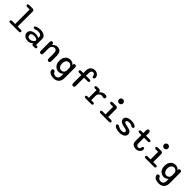

<svg xmlns="http://www.w3.org/2000/svg" viewBox="607 -3062 5595 5595"><g transform="rotate(45 3404.5 -264.0)"><path d="M139.5 0Q109 0 93.8 -10.8Q78.5 -21.5 78.5 -41Q78.5 -61 93.8 -71.5Q109 -82 139.5 -82H254.5V-680H165.5Q133 -680 116 -690.8Q99 -701.5 99 -721Q99 -740.5 116 -751.2Q133 -762 165.5 -762H292Q324.5 -762 341.8 -745Q359 -728 359 -695.5V-82H479Q510 -82 525 -71.5Q540 -61 540 -41Q540 -21.5 525 -10.8Q510 0 479 0Z M1078.5 2.5Q1048.5 2.5 1036.5 -9.8Q1024.5 -22 1021 -43.5L1018.5 -59.5Q1011 -46.5 991 -30Q971 -13.5 939.8 -1.5Q908.5 10.5 866 10.5Q810.5 10.5 766.5 -8.2Q722.5 -27 697 -62.8Q671.5 -98.5 671.5 -149Q671.5 -199 700 -233.2Q728.5 -267.5 776.8 -285.2Q825 -303 884.5 -303Q916.5 -303 943.5 -296.8Q970.5 -290.5 989.8 -282.2Q1009 -274 1017 -268.5V-328Q1017 -347 1006.2 -361.5Q995.5 -376 977.8 -385.8Q960 -395.5 937.8 -400.2Q915.5 -405 892.5 -405Q861 -405 831.8 -398.8Q802.5 -392.5 781 -384Q772.5 -380.5 764.5 -379.5Q756.5 -378.5 750.5 -378.5Q730.5 -378.5 717 -388Q703.5 -397.5 703.5 -416Q703.5 -432.5 716 -442.2Q728.5 -452 745.5 -459.5Q771.5 -471 813 -479.2Q854.5 -487.5 904.5 -487.5Q945 -487.5 983.2 -478.2Q1021.5 -469 1052.2 -450.8Q1083 -432.5 1101 -405.2Q1119 -378 1119 -342V-79.5H1154Q1175.5 -79.5 1186.5 -69.2Q1197.5 -59 1197.5 -40Q1197.5 -21.5 1184.5 -9.5Q1171.5 2.5 1137.5 2.5ZM1017 -191Q1008.5 -199.5 989.2 -209Q970 -218.5 944.8 -225Q919.5 -231.5 893 -231.5Q841 -231.5 807.5 -213Q774 -194.5 774 -151.5Q774 -121 787.5 -102Q801 -83 825.5 -74.5Q850 -66 882.5 -66Q913.5 -66 941.2 -80Q969 -94 989.2 -112.8Q1009.5 -131.5 1017 -146.5Z M1713 5Q1657 5 1657 -62V-261.5Q1657 -333 1635.2 -368.2Q1613.5 -403.5 1563.5 -403.5Q1540 -403.5 1518.8 -393Q1497.5 -382.5 1481.2 -364.8Q1465 -347 1455.5 -324.2Q1446 -301.5 1446 -277.5V-62Q1446 5 1390 5Q1335 5 1335 -62V-418.5Q1335 -485 1390 -485Q1435.5 -485 1443.5 -439V-403Q1468 -439 1508 -463Q1548 -487 1599.5 -487Q1651.5 -487 1689.5 -466Q1727.5 -445 1747.8 -398.8Q1768 -352.5 1768 -277.5V-62Q1768 -29.5 1753.8 -12.2Q1739.5 5 1713 5Z M2160 248Q2120 248 2082.2 239Q2044.5 230 2014.2 213Q1984 196 1966.2 170.5Q1948.5 145 1948.5 111.5Q1948.5 86.5 1963 74.2Q1977.5 62 2001 62Q2023.5 62 2035.5 73.8Q2047.5 85.5 2055 98.5Q2065 132.5 2093.8 148.5Q2122.5 164.5 2163 164.5Q2193 164.5 2218.8 152.2Q2244.5 140 2260.2 112Q2276 84 2276 37V-56Q2252 -25.5 2214.5 -7.5Q2177 10.5 2132 10.5Q2076.5 10.5 2028 -17.5Q1979.5 -45.5 1949.8 -101.2Q1920 -157 1920 -239Q1920 -321.5 1949.8 -376.5Q1979.5 -431.5 2028 -459Q2076.5 -486.5 2132 -486.5Q2179.5 -486.5 2218 -467.2Q2256.5 -448 2280 -414L2280.5 -445Q2291.5 -483.5 2331.5 -483.5Q2387 -483.5 2387 -418V11.5Q2387 77.5 2368 123Q2349 168.5 2317 196Q2285 223.5 2244.2 235.8Q2203.5 248 2160 248ZM2159.5 -74.5Q2187.5 -74.5 2213 -87.2Q2238.5 -100 2255.5 -122.8Q2272.5 -145.5 2276 -174V-295.5Q2273.5 -325 2256.5 -349Q2239.5 -373 2213.8 -387.5Q2188 -402 2159.5 -402Q2125.5 -402 2096.8 -384.2Q2068 -366.5 2050.5 -330.5Q2033 -294.5 2033 -239Q2033 -185 2050.5 -148.2Q2068 -111.5 2096.8 -93Q2125.5 -74.5 2159.5 -74.5Z M2592 -394.5Q2530 -394.5 2530 -435.5Q2530 -476 2592 -476H2670V-569Q2670 -626.5 2685.8 -666Q2701.5 -705.5 2728 -729.8Q2754.5 -754 2787.8 -764.8Q2821 -775.5 2855 -775.5Q2903 -775.5 2940.2 -756.5Q2977.5 -737.5 2998.8 -704Q3020 -670.5 3020 -626Q3020 -602.5 3008.5 -589.2Q2997 -576 2974.5 -576Q2950 -576 2941 -588.8Q2932 -601.5 2930.5 -615Q2928.5 -653.5 2909 -674.8Q2889.5 -696 2857.5 -696Q2836 -696 2818.8 -682.8Q2801.5 -669.5 2791.2 -640.2Q2781 -611 2781 -562V-476H2919.5Q2950.5 -476 2966 -465.5Q2981.5 -455 2981.5 -435.5Q2981.5 -415.5 2966 -405Q2950.5 -394.5 2919.5 -394.5H2781V-58.5Q2781 8 2726 8Q2670 8 2670 -58.5V-394.5Z M3392.5 -79.5H3470Q3497.5 -79.5 3510 -68.5Q3522.5 -57.5 3522.5 -40Q3522.5 -22.5 3509.8 -11.2Q3497 0 3470 0H3240.5Q3211.5 0 3198.5 -11.2Q3185.5 -22.5 3185.5 -40Q3185.5 -57.5 3197.8 -68.5Q3210 -79.5 3234 -79.5H3293.5V-396.5H3234.5Q3209.5 -396.5 3196.5 -407.5Q3183.5 -418.5 3183.5 -436.5Q3183.5 -455.5 3200.5 -465.8Q3217.5 -476 3250 -476H3316.5Q3340 -476 3357.5 -464.8Q3375 -453.5 3383.5 -433L3385.5 -397Q3416.5 -437.5 3463.8 -462.5Q3511 -487.5 3561 -487.5Q3594 -487.5 3619.8 -475.5Q3645.5 -463.5 3645.5 -433.5Q3645.5 -407 3631.2 -393Q3617 -379 3593 -379Q3579.5 -379 3569.5 -381.2Q3559.5 -383.5 3549.5 -386.5Q3540.5 -389.5 3530.8 -391Q3521 -392.5 3511.5 -392.5Q3481.5 -392.5 3454.2 -375.2Q3427 -358 3409.8 -328.5Q3392.5 -299 3392.5 -261.5Z M3865 -82H3978V-394.5H3894.5Q3862 -394.5 3845.2 -405Q3828.5 -415.5 3828.5 -435.5Q3828.5 -455 3845.2 -465.5Q3862 -476 3894.5 -476H4021.5Q4088 -476 4088 -409.5V-82H4194.5Q4225.5 -82 4240.8 -71.5Q4256 -61 4256 -41Q4256 -21.5 4240.8 -10.8Q4225.5 0 4194.5 0H3865Q3834.5 0 3819.2 -10.8Q3804 -21.5 3804 -41Q3804 -61 3819.2 -71.5Q3834.5 -82 3865 -82ZM3945.5 -670Q3945.5 -693 3956.8 -712Q3968 -731 3987.2 -742.2Q4006.5 -753.5 4029.5 -753.5Q4053 -753.5 4072 -742.2Q4091 -731 4102.2 -712Q4113.5 -693 4113.5 -670Q4113.5 -646.5 4102.2 -627.2Q4091 -608 4072 -597Q4053 -586 4029.5 -586Q4006.5 -586 3987.2 -597Q3968 -608 3956.8 -627.2Q3945.5 -646.5 3945.5 -670Z M4640.5 10.5Q4598.5 10.5 4558 3Q4517.5 -4.5 4485.2 -18Q4453 -31.5 4434 -49.5Q4415 -67.5 4415 -88.5Q4415 -108.5 4428 -119.5Q4441 -130.5 4461.5 -130.5Q4472 -130.5 4483 -126.5Q4494 -122.5 4508 -114.5Q4523.5 -104.5 4542 -94.8Q4560.5 -85 4584.5 -78.5Q4608.5 -72 4640.5 -72Q4689.5 -72 4719 -86.8Q4748.5 -101.5 4748.5 -135.5Q4748.5 -155.5 4732.2 -168Q4716 -180.5 4687.2 -188.8Q4658.5 -197 4621 -204Q4567.5 -214 4524.5 -230.8Q4481.5 -247.5 4456.8 -276.5Q4432 -305.5 4432 -352Q4432 -389 4450.2 -414.8Q4468.5 -440.5 4499 -456.5Q4529.5 -472.5 4567 -480Q4604.5 -487.5 4642.5 -487.5Q4679.5 -487.5 4714.8 -481.8Q4750 -476 4778 -464.8Q4806 -453.5 4822.8 -437Q4839.5 -420.5 4839.5 -399.5Q4839.5 -380.5 4826.8 -370.5Q4814 -360.5 4794.5 -360.5Q4782.5 -360.5 4772.5 -363.8Q4762.5 -367 4751 -373.5Q4736.5 -383.5 4711 -394.5Q4685.5 -405.5 4644 -405.5Q4627.5 -405.5 4609.8 -403.2Q4592 -401 4576.2 -394.8Q4560.5 -388.5 4551 -377.5Q4541.5 -366.5 4541.5 -349.5Q4541.5 -330 4557.2 -318Q4573 -306 4600.5 -298.2Q4628 -290.5 4663 -283.5Q4717.5 -274 4762.2 -258.5Q4807 -243 4833.5 -215Q4860 -187 4860 -140Q4860 -88.5 4829.5 -55.2Q4799 -22 4749.2 -5.8Q4699.5 10.5 4640.5 10.5Z M5071.5 -394.5Q5007 -394.5 5007 -435.5Q5007 -476 5071.5 -476H5144V-591.5Q5144 -658 5199.5 -658Q5254.5 -658 5254.5 -591.5V-476H5399Q5463.5 -476 5463.5 -435.5Q5463.5 -394.5 5399 -394.5H5254.5V-172.5Q5254.5 -135.5 5264.2 -112.8Q5274 -90 5290.8 -80Q5307.5 -70 5329 -70Q5362 -70 5381.2 -92.5Q5400.5 -115 5404 -151.5Q5408 -166.5 5417.2 -177.5Q5426.5 -188.5 5446 -188.5Q5465 -188.5 5475.8 -177.2Q5486.5 -166 5486.5 -140Q5486.5 -94.5 5463 -60.8Q5439.5 -27 5401 -8.8Q5362.5 9.5 5317 9.5Q5271 9.5 5231.5 -5Q5192 -19.5 5168 -53.5Q5144 -87.5 5144 -146V-394.5Z M5722 -82H5835V-394.5H5751.5Q5719 -394.5 5702.2 -405Q5685.5 -415.5 5685.5 -435.5Q5685.5 -455 5702.2 -465.5Q5719 -476 5751.5 -476H5878.5Q5945 -476 5945 -409.5V-82H6051.5Q6082.5 -82 6097.8 -71.5Q6113 -61 6113 -41Q6113 -21.5 6097.8 -10.8Q6082.5 0 6051.5 0H5722Q5691.5 0 5676.2 -10.8Q5661 -21.5 5661 -41Q5661 -61 5676.2 -71.5Q5691.5 -82 5722 -82ZM5802.5 -670Q5802.5 -693 5813.8 -712Q5825 -731 5844.2 -742.2Q5863.5 -753.5 5886.5 -753.5Q5910 -753.5 5929 -742.2Q5948 -731 5959.2 -712Q5970.5 -693 5970.5 -670Q5970.5 -646.5 5959.2 -627.2Q5948 -608 5929 -597Q5910 -586 5886.5 -586Q5863.5 -586 5844.2 -597Q5825 -608 5813.8 -627.2Q5802.5 -646.5 5802.5 -670Z M6493 248Q6453 248 6415.2 239Q6377.5 230 6347.2 213Q6317 196 6299.2 170.5Q6281.5 145 6281.5 111.5Q6281.5 86.5 6296 74.2Q6310.5 62 6334 62Q6356.5 62 6368.5 73.8Q6380.5 85.5 6388 98.5Q6398 132.5 6426.8 148.5Q6455.5 164.5 6496 164.5Q6526 164.5 6551.8 152.2Q6577.5 140 6593.2 112Q6609 84 6609 37V-56Q6585 -25.5 6547.5 -7.5Q6510 10.5 6465 10.5Q6409.5 10.5 6361 -17.5Q6312.5 -45.5 6282.8 -101.2Q6253 -157 6253 -239Q6253 -321.5 6282.8 -376.5Q6312.5 -431.5 6361 -459Q6409.5 -486.5 6465 -486.5Q6512.5 -486.5 6551 -467.2Q6589.5 -448 6613 -414L6613.5 -445Q6624.5 -483.5 6664.5 -483.5Q6720 -483.5 6720 -418V11.5Q6720 77.5 6701 123Q6682 168.5 6650 196Q6618 223.5 6577.2 235.8Q6536.5 248 6493 248ZM6492.5 -74.5Q6520.5 -74.5 6546 -87.2Q6571.5 -100 6588.5 -122.8Q6605.5 -145.5 6609 -174V-295.5Q6606.5 -325 6589.5 -349Q6572.5 -373 6546.8 -387.5Q6521 -402 6492.5 -402Q6458.5 -402 6429.8 -384.2Q6401 -366.5 6383.5 -330.5Q6366 -294.5 6366 -239Q6366 -185 6383.5 -148.2Q6401 -111.5 6429.8 -93Q6458.5 -74.5 6492.5 -74.5Z"/></g></svg>

Font: Sono Monospace Medium
Style: Regular
Weight: 500
Designer: Tyler Finck
Foundry: Tyler Finck
Version: Version 2.112